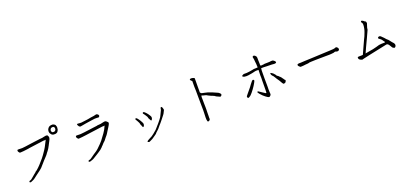

<svg xmlns="http://www.w3.org/2000/svg" viewBox="39 -1984 6882 3229"><g transform="rotate(-20 3480.0 -370.0)"><path d="M903 -753Q898 -753 896 -753Q876 -752 866 -744Q849 -728 849 -707Q849 -698 852 -691Q853 -688 862 -677Q864 -673 868.5 -671.5Q873 -670 882 -670Q883 -670 885 -670Q900 -670 909 -674Q918 -679 925 -691Q931 -701 931 -706.5Q931 -712 931 -713Q931 -715 928 -734Q927 -742 914 -749Q908 -752 906 -753Q903 -753 903 -753ZM813 -733Q824 -760 840 -774Q855 -787 871 -790Q892 -795 899 -793Q903 -793 908 -793Q925 -795 929 -788Q931 -786 933 -784Q934 -784 937 -783H938Q943 -783 952 -773Q962 -762 962 -757V-753Q963 -751 964 -749Q965 -745 966 -742Q969 -740 969 -726Q970 -723 969 -714Q965 -685 964 -680Q964 -677 952 -658Q944 -644 938 -641V-640Q922 -631 914 -630Q896 -629 895 -628Q893 -628 880 -629L864 -630Q861 -633 850 -636Q844 -638 841 -642L834 -650Q818 -669 815 -678Q810 -692 810 -701Q810 -705 810 -706Q812 -731 813 -733ZM224 -546Q217 -554 212 -563Q206 -574 209 -588Q211 -595 219 -596Q221 -597 243 -597Q257 -597 262 -596H263Q288 -592 359 -602Q430 -612 459 -616Q488 -620 526 -625Q564 -630 589 -633L610 -635L602 -636Q623 -639 672 -642Q688 -644 708 -650Q722 -655 741 -656Q754 -656 764 -654Q771 -652 773 -645Q776 -639 776 -637H777Q782 -629 783 -626Q787 -615 785 -599Q780 -575 767 -553Q748 -519 736 -493Q729 -479 728 -477V-476H727Q725 -471 709 -443Q701 -428 698 -426V-425H697Q685 -407 682 -403Q672 -390 661 -377Q648 -359 647 -356.5Q646 -354 631 -337Q628 -334 614.5 -319.5Q601 -305 587 -290Q584 -287 580 -283Q503 -195 483 -173Q466 -157 444 -140Q369 -85 366 -82Q358 -74 344 -65Q329 -55 323 -49Q310 -37 286 -26Q250 -9 245 -8Q235 -5 226 -8Q217 -12 217 -21Q217 -25 223 -31Q230 -37 242 -39Q252 -41 259 -47Q267 -53 279 -63Q307 -84 311 -90Q314 -93 337 -112Q349 -121 361 -131Q372 -141 373 -142V-143Q373 -149 381 -149Q384 -150 402 -164Q462 -214 549 -319L584 -365Q642 -446 660 -481Q669 -498 710 -578Q712 -583 715 -589L718 -595L712 -592Q708 -590 698 -590Q687 -590 686 -590H685Q679 -592 671 -590L407 -554Q390 -551 388 -550Q310 -541 306 -540Q304 -539 295 -539Q264 -538 251 -536Q239 -534 235 -536Q231 -539 224 -546ZM224 -546ZM251 -536ZM279 -63ZM259 -47ZM741 -656ZM708 -650Z M1613 -643Q1583 -639 1545 -634Q1507 -629 1439.5 -618Q1372 -607 1355.5 -603Q1339 -599 1330 -605Q1321 -611 1316 -618Q1311 -625 1304 -639Q1297 -653 1301 -657Q1305 -661 1312.5 -662.5Q1320 -664 1340 -660Q1371 -659 1376 -658Q1389 -659 1449 -667Q1495 -673 1502 -674Q1529 -679 1560 -685Q1589 -689 1612 -692Q1635 -695 1649 -701Q1663 -707 1678.5 -697.5Q1694 -688 1698.5 -676Q1703 -664 1701 -661Q1699 -658 1693.5 -649.5Q1688 -641 1679 -641Q1670 -641 1662 -642Q1646 -643 1645 -643Q1621 -644 1613 -643ZM1774 -423Q1753 -390 1738 -366Q1728 -350 1728 -350V-349Q1725 -346 1707 -318Q1697 -304 1694 -302L1693 -301Q1679 -283 1676 -281Q1676 -281 1646 -242Q1644 -240 1628 -224Q1619 -215 1611 -209Q1600 -198 1581 -175Q1578 -172 1573 -169L1554 -147Q1530 -120 1473 -85Q1427 -57 1424 -54Q1416 -48 1401 -40Q1386 -32 1378 -26Q1360 -13 1339 -6Q1303 7 1297 8Q1287 10 1278 6Q1270 3 1270 -7Q1270 -12 1277 -16Q1285 -22 1297 -23Q1307 -24 1314 -29Q1322 -36 1336 -44Q1365 -62 1370 -68Q1373 -71 1398 -88Q1410 -96 1423 -104Q1479 -138 1547 -212L1587 -256Q1634 -316 1664 -360Q1704 -417 1722 -463Q1724 -468 1727 -473L1730 -480L1724 -477Q1720 -475 1710 -475Q1699 -475 1698 -475Q1692 -476 1684 -475L1411 -438Q1394 -435 1392 -435Q1342 -431 1311 -425Q1308 -424 1299 -424Q1268 -423 1255 -420Q1244 -418 1239 -421Q1235 -424 1228 -431Q1221 -439 1216 -448Q1210 -459 1214 -473Q1215 -480 1224 -481Q1225 -481 1247 -482Q1262 -482 1267 -481Q1285 -477 1364 -487Q1435 -496 1464 -500Q1493 -504 1531 -509Q1569 -514 1594 -517L1614 -520L1606 -521Q1658 -526 1677 -527Q1687 -528 1712 -535Q1736 -541 1746 -542Q1759 -543 1767 -541Q1772 -540 1781 -533Q1785 -530 1793 -522Q1799 -516 1804 -512Q1809 -504 1810 -501Q1811 -497 1808 -486Q1807 -482 1802 -472Q1797 -462 1794 -456Q1791 -451 1774 -423Z M2384 20Q2375 23 2363 30Q2352 36 2349 37Q2342 39 2337 38Q2328 37 2323 33Q2316 28 2316 23.5Q2316 19 2323 13Q2324 12 2341 1Q2346 -2 2355 -7Q2407 -35 2412 -37Q2427 -48 2442 -59Q2452 -65 2453 -67Q2453 -67 2474 -85Q2479 -90 2480 -91Q2484 -93 2492 -99Q2507 -109 2551 -161Q2573 -187 2574 -188Q2575 -188 2576 -188Q2575 -188 2577 -190Q2584 -196 2596 -213Q2600 -216 2627 -251L2656 -291Q2657 -292 2676 -331Q2697 -376 2699 -379Q2709 -396 2712 -412Q2713 -421 2715 -431Q2717 -436 2717 -437Q2718 -441 2724 -444Q2730 -447 2732 -446Q2741 -439 2744 -435Q2754 -410 2753 -409Q2752 -407 2758 -385Q2739 -343 2728 -325Q2722 -315 2712 -303Q2702 -291 2694 -280Q2693 -277 2661 -238Q2629 -199 2624 -193Q2619 -188 2602 -169Q2562 -121 2557 -115Q2544 -101 2527 -87Q2505 -67 2502 -64Q2500 -61 2498 -57Q2495 -54 2491 -50Q2477 -39 2456 -25Q2453 -23 2418 1Q2414 4 2406 9ZM2295 -318Q2288 -333 2279 -349.5Q2270 -366 2264 -376Q2258 -386 2254 -391Q2251 -395 2252 -400Q2252 -405 2254.5 -408Q2257 -411 2260 -412.5Q2263 -414 2267 -413Q2271 -412 2278 -408Q2284 -403 2289.5 -396.5Q2295 -390 2306 -375.5Q2317 -361 2324 -349Q2331 -337 2344 -313Q2357 -290 2356 -275.5Q2355 -261 2351 -252Q2347 -243 2342 -238Q2337 -233 2333 -232Q2326 -229 2321 -243Q2316 -258 2314 -262Q2303 -284 2303 -285Q2296 -315 2295 -318ZM2454 -374Q2452 -377 2439 -398Q2425 -420 2418 -429Q2411 -438 2407 -442Q2403 -446 2404 -451Q2404 -456 2406 -460Q2408 -464 2411.5 -465.5Q2415 -467 2419.5 -466.5Q2424 -466 2431 -462Q2438 -457 2444 -451.5Q2450 -446 2462.5 -433Q2475 -420 2483 -408.5Q2491 -397 2506 -374Q2521 -352 2521 -337.5Q2521 -323 2517 -313.5Q2513 -304 2508.5 -298Q2504 -292 2500 -290Q2498 -288 2493 -291Q2488 -294 2486 -300Q2484 -307 2474 -323Q2465 -339 2464 -341Q2461 -362 2454 -374Z M3426 -708Q3426 -703 3426 -692Q3428 -675 3426 -656Q3425 -637 3425 -555Q3427 -473 3425 -470Q3422 -461 3422 -458Q3422 -456 3424 -456Q3425 -457 3426.5 -455.5Q3428 -454 3429.5 -449.5Q3431 -445 3431 -444Q3436 -434 3462 -428Q3489 -421 3501 -420Q3542 -415 3625 -381Q3692 -354 3694 -351Q3725 -339 3736 -326Q3748 -316 3751 -310Q3754 -305 3754 -296Q3754 -283 3738 -274L3725 -267L3704 -277Q3683 -284 3663 -295.5Q3643 -307 3638 -312Q3634 -317 3632 -317Q3622 -319 3587.5 -333.5Q3553 -348 3541 -356Q3511 -375 3494 -378Q3476 -381 3464 -385Q3452 -389 3442 -393Q3433 -396 3430 -392Q3427 -387 3427 -367Q3428 -345 3428 -316.5Q3428 -288 3428.5 -256Q3429 -224 3430 -186Q3431 -148 3430 -143Q3429 -138 3428.5 -91.5Q3428 -45 3428 -33Q3429 -20 3427 -5Q3427 9 3428 17Q3431 29 3418 42Q3406 54 3394 54Q3382 54 3379 43Q3370 15 3372 -28Q3374 -70 3375 -107.5Q3376 -145 3376 -152Q3375 -160 3375.5 -196.5Q3376 -233 3374.5 -286Q3373 -339 3373.5 -405.5Q3374 -472 3373 -503Q3369 -586 3371 -632V-677L3358 -688Q3348 -697 3343 -704Q3336 -716 3347 -722Q3362 -730 3389 -724Q3416 -718 3425 -709L3426 -710Z M4663 -307Q4661 -314 4657 -313Q4657 -313 4657 -314Q4653 -321 4652 -324Q4647 -337 4649 -351V-352Q4649 -352 4649 -357Q4660 -354 4674 -345Q4691 -335 4699 -326Q4705 -319 4710 -313Q4716 -307 4721 -301Q4727 -295 4729 -290Q4732 -280 4740 -274Q4746 -269 4753 -265Q4759 -262 4762 -259Q4766 -253 4773 -247V-246Q4779 -242 4785 -237Q4795 -227 4801 -220Q4807 -210 4813 -203V-202Q4822 -193 4825 -187Q4832 -172 4840 -166Q4845 -160 4846 -160L4847 -159H4848H4849Q4849 -159 4849 -158.5Q4849 -158 4850 -156V-154L4851 -153Q4847 -132 4834 -118Q4821 -107 4799 -109Q4795 -109 4794 -111V-112L4793 -113Q4791 -116 4786 -122Q4782 -127 4779 -132Q4761 -167 4749 -184L4717 -230Q4712 -237 4708 -246Q4700 -258 4692 -271Q4678 -292 4677 -293Q4664 -300 4663 -307ZM4529 -70 4531 -43Q4532 -21 4532 -20Q4531 -11 4527 -5Q4524 -1 4515 8Q4506 16 4503 17Q4496 19 4491 18Q4482 16 4470 9Q4454 -1 4438 -13Q4411 -34 4399 -46Q4381 -63 4359 -89Q4340 -112 4337 -119Q4334 -127 4340.5 -133.5Q4347 -140 4353 -135Q4358 -131 4408 -98Q4454 -68 4462 -63Q4468 -60 4472 -63Q4476 -66 4476 -76Q4476 -80 4477 -99Q4478 -147 4478 -172Q4479 -221 4479 -293Q4479 -297 4480 -312Q4481 -337 4480 -344Q4477 -355 4481 -448L4482 -472Q4429 -474 4418 -470Q4402 -466 4390 -463Q4377 -461 4358 -456Q4326 -450 4291 -445Q4256 -440 4224 -445Q4207 -447 4197 -456Q4186 -465 4186 -470Q4197 -480 4212 -487Q4227 -494 4240 -492Q4253 -490 4276 -492Q4300 -494 4326 -497Q4367 -503 4378 -506Q4412 -515 4418 -514Q4421 -512 4432 -513Q4444 -514 4457 -515Q4470 -516 4483 -516Q4483 -569 4480 -581Q4475 -605 4475 -624.5Q4475 -644 4472 -661.5Q4469 -679 4467 -688L4463 -706Q4464 -715 4471 -720Q4479 -726 4489 -724Q4500 -722 4512 -712Q4521 -705 4528 -693Q4529 -691 4532 -677Q4533 -672 4533 -655Q4533 -642 4533 -627Q4533 -612 4534 -601Q4535 -590 4535 -570.5Q4535 -551 4535 -551Q4535 -545 4535 -541Q4536 -538 4535 -535Q4542 -526 4548 -526L4596 -530L4604 -532Q4607 -532 4607 -533Q4609 -533 4631 -534Q4640 -534 4654 -534Q4696 -534 4706 -536Q4720 -539 4730 -540Q4754 -541 4760 -539Q4773 -534 4790 -518Q4801 -507 4804 -496Q4805 -491 4799 -485Q4792 -479 4783 -477Q4771 -475 4757 -477Q4745 -479 4723 -480L4627 -482Q4584 -484 4584 -484Q4557 -485 4534 -484Q4531 -475 4529 -444Q4528 -426 4528 -324Q4528 -310 4528 -295L4529 -185Q4529 -181 4529 -170Q4530 -159 4529 -144Q4528 -117 4528 -111Q4528 -93 4529 -70ZM4156 -89Q4152 -92 4148 -99Q4145 -102 4144 -108Q4144 -112 4144.5 -116.5Q4145 -121 4148.5 -126Q4152 -131 4170 -153L4252 -252V-253Q4256 -260 4276 -286Q4297 -314 4311 -330Q4322 -343 4333 -347Q4338 -349 4348 -342Q4353 -339 4354 -333Q4356 -328 4353 -322Q4349 -311 4339 -293Q4323 -265 4311 -246Q4300 -229 4275 -194Q4252 -163 4241 -150Q4216 -120 4208 -114Q4194 -105 4184 -97Q4174 -90 4166 -88Z M5163 -278V-280Q5159 -281 5153.5 -286Q5148 -291 5143 -295Q5137 -301 5132 -307Q5127 -313 5127 -319Q5126 -333 5133.5 -337Q5141 -341 5151 -342L5165 -343H5193L5207 -344Q5228 -346 5273 -347.5Q5318 -349 5375 -351.5Q5432 -354 5495 -357Q5558 -360 5615 -362.5Q5672 -365 5717.5 -367Q5763 -369 5783 -371Q5798 -372 5809 -376Q5811 -376 5812 -376.5Q5813 -377 5814 -377Q5818 -381 5821 -381Q5826 -384 5833 -384Q5839 -385 5846 -381Q5853 -377 5859 -370Q5865 -363 5868.5 -356Q5872 -349 5872 -343Q5873 -326 5861.5 -318.5Q5850 -311 5838 -311Q5827 -310 5815 -315Q5812 -317 5809 -317.5Q5806 -318 5805 -319Q5802 -318 5799 -318.5Q5796 -319 5794 -319Q5791 -319 5788.5 -318Q5786 -317 5782 -316Q5781 -315 5779.5 -315Q5778 -315 5776 -313Q5774 -313 5772.5 -312.5Q5771 -312 5770 -311Q5758 -309 5747 -308.5Q5736 -308 5724 -306Q5719 -304 5689 -304Q5659 -304 5617 -303.5Q5575 -303 5526 -302.5Q5477 -302 5435 -301Q5393 -300 5363 -298.5Q5333 -297 5327 -296Q5323 -294 5319 -292.5Q5315 -291 5311 -291Q5299 -288 5285.5 -287.5Q5272 -287 5260 -286Q5238 -284 5213 -280.5Q5188 -277 5166 -278Z M6291 -120Q6435 -143 6476 -157Q6536 -178 6572 -177Q6629 -176 6632 -178H6633Q6643 -185 6643 -187Q6642 -190 6631 -199Q6628 -202 6617 -221Q6604 -243 6583 -258Q6558 -277 6556 -277Q6554 -278 6556 -290V-291Q6556 -298 6561 -301Q6593 -323 6626 -280L6627 -279H6628L6629 -278L6653 -254Q6659 -244 6679 -224Q6700 -203 6710 -196L6756 -137H6757L6758 -136Q6808 -90 6778 -50Q6773 -43 6755 -38Q6729 -53 6725 -57V-58Q6724 -59 6723 -60L6721 -64Q6709 -85 6703 -94Q6697 -103 6689 -115Q6678 -129 6669 -134Q6657 -140 6645 -137Q6435 -93 6332 -71Q6234 -49 6224 -47H6223L6180 -36Q6162 -42 6151 -48Q6129 -60 6125 -71Q6122 -82 6121.5 -91Q6121 -100 6126 -103Q6131 -106 6143 -107Q6155 -108 6186 -107Q6195 -106 6217 -109Q6220 -116 6224 -124Q6237 -154 6271 -228Q6301 -293 6325 -346Q6345 -388 6347 -391L6348 -393L6372 -454Q6385 -487 6391 -520Q6406 -599 6390 -618Q6377 -634 6376 -639Q6376 -645 6381 -650Q6390 -659 6397 -656Q6416 -649 6436 -631L6438 -629L6439 -627L6441 -626L6444 -625L6448 -624Q6453 -623 6459 -614Q6464 -596 6465 -588Q6465 -580 6455 -558Q6442 -524 6441 -513Q6438 -482 6436 -478Q6428 -459 6374 -343Q6372 -340 6320 -229Q6319 -228 6307 -201Q6275 -129 6274 -127Q6271 -121 6268 -116Q6279 -118 6291 -120Z"/></g></svg>

Font: ToneOZ-Pinyin-Tsuipita-TC
Style: Regular
Weight: 400
Designer: ÂÆ£ÂøóÂáåJeffrey Xuan(jeffreyx@gmail.com, ToneOZ.com) ÈòøÂù§(cjkFonts)
Foundry: ToneOZ
Version: Version 0.24071